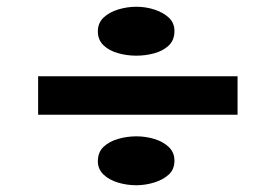

<svg xmlns="http://www.w3.org/2000/svg" viewBox="-20 -550 816 569"><path d="M93 -210V-324H684V-210ZM384 -1Q356 -1 329.5 -9Q303 -17 286.5 -33Q270 -49 270 -72Q270 -99 287 -115Q304 -131 330.5 -138.5Q357 -146 384 -146Q412 -146 438 -138Q464 -130 480.5 -114Q497 -98 497 -74Q497 -48 480 -32.5Q463 -17 436.5 -9Q410 -1 384 -1ZM384 -385Q356 -385 329.5 -392.5Q303 -400 286.5 -416Q270 -432 270 -457Q270 -482 287 -498Q304 -514 330.5 -522Q357 -530 384 -530Q412 -530 438 -521.5Q464 -513 480.5 -497.5Q497 -482 497 -458Q497 -431 480 -415Q463 -399 437 -392Q411 -385 384 -385Z"/></svg>

Font: Lexend Mega Medium
Style: Regular
Weight: 500
Version: Version 1.007